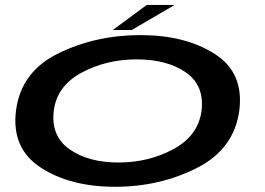

<svg xmlns="http://www.w3.org/2000/svg" viewBox="-20 -730 1044 755"><path d="M432.5 4.5Q608 4.5 754.2 -69.5Q900.5 -143.5 921 -295.5Q940 -444.5 824 -518.2Q708 -592 532.5 -592Q356 -592 209.2 -520Q62.5 -448 43 -295.5Q24 -147 140 -71.2Q256 4.5 432.5 4.5ZM446 -91Q327.5 -91 253.5 -143Q179.5 -195 191.5 -294.5Q204 -392.5 301.2 -444.5Q398.5 -496.5 517.5 -496.5Q637 -496.5 710.8 -445.2Q784.5 -394 772.5 -294.5Q759.5 -196.5 662.2 -143.8Q565 -91 446 -91ZM423.5 -612H498L666.5 -710.5H557Z"/></svg>

Font: Anybody ExtraExpanded Medium
Style: Italic
Weight: 500
Width: 8
Italic angle: -10°
Version: Version 1.113;gftools[0.9.25]